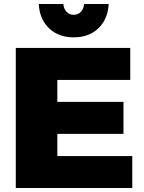

<svg xmlns="http://www.w3.org/2000/svg" viewBox="-20 -941 723 961"><path d="M59 -701H632V-541H267V-431H598V-271H267V-160H642V0H59ZM349 -867Q371 -867 385 -882Q399 -897 401 -921H524Q520 -845 472.5 -799.5Q425 -754 349 -754Q273 -754 225.5 -799.5Q178 -845 174 -921H297Q299 -897 313 -882Q327 -867 349 -867Z"/></svg>

Font: #9Slide03 Montserrat ExtraBold
Style: Regular
Weight: 800
Designer: Julieta Ulanovsky
Foundry: Julieta Ulanovsky
Version: Version 6.001